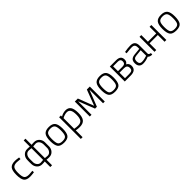

<svg xmlns="http://www.w3.org/2000/svg" viewBox="435 -2506 4534 4534"><g transform="rotate(-45 2701.5 -239.5)"><path d="M261 -510Q306 -510 368 -500L391 -497L388 -446Q309 -456 271 -456Q182 -456 149 -412.5Q116 -369 116 -252.5Q116 -136 146 -90Q176 -44 271 -44L390 -53L392 -2Q303 10 260 10Q141 10 97.5 -49Q54 -108 54 -252Q54 -396 101.5 -453Q149 -510 261 -510Z M811 -499Q822 -501 849.5 -502.5Q877 -504 897 -504Q974 -504 1023.5 -452Q1073 -400 1076.5 -325Q1080 -250 1076.5 -174.5Q1073 -99 1024 -47.5Q975 4 898 4Q877 4 850 2.5Q823 1 811 -1V184H752V-1Q740 1 713 2.5Q686 4 665 4Q588 4 539 -47.5Q490 -99 486.5 -174.5Q483 -250 486.5 -325Q490 -400 539.5 -452Q589 -504 666 -504Q686 -504 713.5 -502.5Q741 -501 752 -499V-704H811ZM752 -55V-445Q695 -452 665 -452Q614 -452 580.5 -412Q547 -372 544.5 -303.5Q542 -235 544.5 -181Q547 -127 580.5 -87.5Q614 -48 665 -48Q700 -48 752 -55ZM811 -55Q863 -48 898 -48Q949 -48 982.5 -87.5Q1016 -127 1018.5 -181Q1021 -235 1018.5 -303.5Q1016 -372 982.5 -412Q949 -452 898 -452Q868 -452 811 -445Z M1183 -251Q1183 -392 1230.5 -451Q1278 -510 1392.5 -510Q1507 -510 1554.5 -451Q1602 -392 1602 -251Q1602 -110 1558.5 -50Q1515 10 1393 10Q1271 10 1227 -50Q1183 -110 1183 -251ZM1245 -253Q1245 -134 1272.5 -88.5Q1300 -43 1392.5 -43Q1485 -43 1513 -89Q1541 -135 1541 -252.5Q1541 -370 1509.5 -413.5Q1478 -457 1393 -457Q1308 -457 1276.5 -414Q1245 -371 1245 -253Z M1731 225V-500H1790V-462Q1868 -510 1954.5 -510Q2041 -510 2083.5 -449Q2126 -388 2126 -250.5Q2126 -113 2076 -51.5Q2026 10 1910 10Q1848 10 1790 -3V225ZM1942 -456Q1909 -456 1871 -445Q1833 -434 1812 -422L1790 -411V-55Q1858 -43 1908 -43Q1994 -43 2029 -91.5Q2064 -140 2064 -251.5Q2064 -363 2033.5 -409.5Q2003 -456 1942 -456Z M2756 -500V0H2698V-442H2693L2537 -44H2475L2318 -442H2313V0H2255V-500H2356L2507 -107L2657 -500Z M2886 -251Q2886 -392 2933.5 -451Q2981 -510 3095.5 -510Q3210 -510 3257.5 -451Q3305 -392 3305 -251Q3305 -110 3261.5 -50Q3218 10 3096 10Q2974 10 2930 -50Q2886 -110 2886 -251ZM2948 -253Q2948 -134 2975.5 -88.5Q3003 -43 3095.5 -43Q3188 -43 3216 -89Q3244 -135 3244 -252.5Q3244 -370 3212.5 -413.5Q3181 -457 3096 -457Q3011 -457 2979.5 -414Q2948 -371 2948 -253Z M3732 -264Q3741 -261 3752.5 -253Q3764 -245 3775 -232Q3802 -197 3802 -145Q3802 0 3620 0H3424V-500H3635Q3790 -500 3790 -369Q3790 -324 3774.5 -303.5Q3759 -283 3747.5 -274.5Q3736 -266 3732 -264ZM3483 -286H3635Q3728 -286 3728 -370Q3728 -448 3643 -448H3483ZM3621 -52Q3687 -52 3712 -73Q3737 -94 3737 -142Q3737 -235 3635 -235H3483V-52Z M4271 -351V-83Q4275 -46 4336 -39L4333 9Q4256 9 4220 -31Q4126 10 4032 10Q3965 10 3930 -28.5Q3895 -67 3895 -138.5Q3895 -210 3930.5 -244.5Q3966 -279 4042 -287L4212 -304V-351Q4212 -407 4187.5 -431.5Q4163 -456 4122 -456Q4058 -456 3956 -444L3925 -441L3922 -489Q4032 -510 4114.5 -510Q4197 -510 4234 -471Q4271 -432 4271 -351ZM3957 -142Q3957 -41 4040 -41Q4076 -41 4119 -49.5Q4162 -58 4187 -67L4212 -76V-257L4049 -240Q4000 -236 3978.5 -212Q3957 -188 3957 -142Z M4416 -500H4475V-278H4752V-500H4811V0H4752V-225H4475V0H4416Z M4930 -251Q4930 -392 4977.5 -451Q5025 -510 5139.5 -510Q5254 -510 5301.5 -451Q5349 -392 5349 -251Q5349 -110 5305.5 -50Q5262 10 5140 10Q5018 10 4974 -50Q4930 -110 4930 -251ZM4992 -253Q4992 -134 5019.5 -88.5Q5047 -43 5139.5 -43Q5232 -43 5260 -89Q5288 -135 5288 -252.5Q5288 -370 5256.5 -413.5Q5225 -457 5140 -457Q5055 -457 5023.5 -414Q4992 -371 4992 -253Z"/></g></svg>

Font: Titillium Web[RUS by Daymarius]
Style: Regular
Weight: 300
Designer: Cyrillization by Daymarius
Foundry: Cyrillization by Daymarius
Version: Version 1.002 September 12, 2018